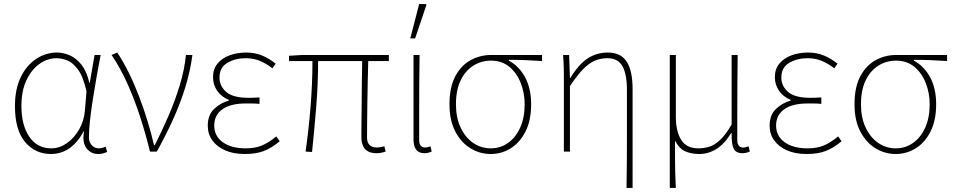

<svg xmlns="http://www.w3.org/2000/svg" viewBox="-20 -750 4718 950"><path d="M232 12Q154 12 104 -47.5Q54 -107 54 -225Q54 -310 83 -369Q112 -428 159.5 -459Q207 -490 262 -490Q294 -490 326.5 -475.5Q359 -461 384.5 -428Q410 -395 422 -340H424L448 -478H478Q468 -426 458 -370Q448 -314 439.5 -259.5Q431 -205 425.5 -156.5Q420 -108 420 -70Q420 -46 434.5 -31Q449 -16 468 -16Q477 -16 486.5 -18.5Q496 -21 503 -24L510 2Q503 5 492 8.5Q481 12 466 12Q430 12 408 -16.5Q386 -45 396 -100H394Q333 12 232 12ZM234 -16Q274 -16 310.5 -41.5Q347 -67 371.5 -109.5Q396 -152 400 -202L408 -298Q392 -370 366.5 -405Q341 -440 313 -451Q285 -462 260 -462Q215 -462 175.5 -434Q136 -406 111 -353.5Q86 -301 86 -225Q86 -131 125 -73.5Q164 -16 234 -16Z M722 0Q701 -87 673 -173Q645 -259 610 -337Q575 -415 532 -478L560 -490Q589 -447 616.5 -391.5Q644 -336 667.5 -274.5Q691 -213 710 -151Q729 -89 742 -32H746Q780 -99 813 -175Q846 -251 869.5 -328.5Q893 -406 900 -478H932Q921 -396 896.5 -317Q872 -238 836.5 -159.5Q801 -81 756 0Z M1192 12Q1135 12 1094 -6Q1053 -24 1030.5 -55.5Q1008 -87 1008 -128Q1008 -182 1040.5 -212Q1073 -242 1112 -252V-256Q1075 -271 1054.5 -301Q1034 -331 1034 -368Q1034 -408 1056 -435Q1078 -462 1115.5 -476Q1153 -490 1198 -490Q1242 -490 1277.5 -475Q1313 -460 1344 -435L1328 -412Q1297 -436 1265.5 -449Q1234 -462 1196 -462Q1144 -462 1105 -439Q1066 -416 1066 -366Q1066 -324 1099.5 -295Q1133 -266 1210 -266Q1224 -266 1234.5 -266.5Q1245 -267 1264 -268V-236Q1243 -238 1228 -238Q1213 -238 1196 -238Q1120 -238 1080 -209Q1040 -180 1040 -129Q1040 -77 1082 -46.5Q1124 -16 1196 -16Q1241 -16 1274.5 -29.5Q1308 -43 1347 -75L1364 -51Q1323 -17 1284.5 -2.5Q1246 12 1192 12Z M1844 8Q1819 8 1802 -0.5Q1785 -9 1776.5 -27.5Q1768 -46 1768 -76Q1768 -101 1768.5 -144Q1769 -187 1769.5 -240Q1770 -293 1770.5 -347.5Q1771 -402 1772 -448H1554Q1554 -336 1544.5 -219.5Q1535 -103 1524 2L1492 0Q1507 -105 1516.5 -221Q1526 -337 1526 -448H1410V-474L1476 -478H1904V-448H1802Q1801 -400 1799.5 -344.5Q1798 -289 1797.5 -235.5Q1797 -182 1796.5 -138.5Q1796 -95 1796 -70Q1796 -45 1808.5 -32.5Q1821 -20 1846 -20Q1851 -20 1860.5 -21.5Q1870 -23 1882 -26L1888 0Q1878 3 1868 5.5Q1858 8 1844 8Z M2080 8Q2063 8 2051 1Q2039 -6 2032.5 -21.5Q2026 -37 2026 -62V-478H2056Q2055 -406 2054.5 -336Q2054 -266 2054 -196.5Q2054 -127 2054 -56Q2054 -38 2062 -29Q2070 -20 2082 -20Q2089 -20 2095 -21.5Q2101 -23 2110 -26L2116 0Q2109 3 2100 5.5Q2091 8 2080 8ZM2010 -560 2054 -730H2088L2090 -726L2034 -560Z M2408 12Q2354 12 2307.5 -16.5Q2261 -45 2232.5 -100Q2204 -155 2204 -234Q2204 -319 2233 -373Q2262 -427 2309 -452.5Q2356 -478 2410 -478H2662V-448Q2620 -451 2580 -452.5Q2540 -454 2498 -454V-450Q2549 -422 2578.5 -367Q2608 -312 2608 -234Q2608 -155 2580.5 -100Q2553 -45 2507.5 -16.5Q2462 12 2408 12ZM2408 -16Q2456 -16 2494 -43Q2532 -70 2554 -119Q2576 -168 2576 -234Q2576 -290 2556.5 -339.5Q2537 -389 2500 -419.5Q2463 -450 2410 -450Q2362 -450 2322.5 -425.5Q2283 -401 2259.5 -353Q2236 -305 2236 -234Q2236 -168 2259 -119Q2282 -70 2321 -43Q2360 -16 2408 -16Z M3080 180Q3081 120 3081.5 59.5Q3082 -1 3082 -62Q3082 -123 3082 -183.5Q3082 -244 3082 -304Q3082 -384 3059.5 -423Q3037 -462 2986 -462Q2952 -462 2923.5 -450Q2895 -438 2865.5 -408Q2836 -378 2800 -324V0H2770V-360Q2770 -389 2769.5 -415.5Q2769 -442 2766 -478H2796L2800 -364H2802Q2844 -433 2888.5 -461.5Q2933 -490 2988 -490Q3051 -490 3080.5 -445.5Q3110 -401 3110 -308V180Z M3294 180V-478H3324V-174Q3324 -101 3350 -58.5Q3376 -16 3436 -16Q3462 -16 3488 -23.5Q3514 -31 3542 -56.5Q3570 -82 3600 -134V-478H3630Q3629 -406 3628.5 -336Q3628 -266 3628 -196.5Q3628 -127 3628 -56Q3628 -38 3636 -29Q3644 -20 3656 -20Q3664 -20 3669.5 -21.5Q3675 -23 3684 -26L3690 0Q3683 3 3674 5.5Q3665 8 3654 8Q3621 8 3610 -15Q3599 -38 3600 -92H3598Q3565 -38 3525 -13Q3485 12 3440 12Q3401 12 3371 -1Q3341 -14 3320 -54Q3320 3 3320 39.5Q3320 76 3321 107.5Q3322 139 3324 180Z M3972 12Q3915 12 3874 -6Q3833 -24 3810.5 -55.5Q3788 -87 3788 -128Q3788 -182 3820.5 -212Q3853 -242 3892 -252V-256Q3855 -271 3834.5 -301Q3814 -331 3814 -368Q3814 -408 3836 -435Q3858 -462 3895.5 -476Q3933 -490 3978 -490Q4022 -490 4057.5 -475Q4093 -460 4124 -435L4108 -412Q4077 -436 4045.5 -449Q4014 -462 3976 -462Q3924 -462 3885 -439Q3846 -416 3846 -366Q3846 -324 3879.5 -295Q3913 -266 3990 -266Q4004 -266 4014.5 -266.5Q4025 -267 4044 -268V-236Q4023 -238 4008 -238Q3993 -238 3976 -238Q3900 -238 3860 -209Q3820 -180 3820 -129Q3820 -77 3862 -46.5Q3904 -16 3976 -16Q4021 -16 4054.5 -29.5Q4088 -43 4127 -75L4144 -51Q4103 -17 4064.5 -2.5Q4026 12 3972 12Z M4412 12Q4358 12 4311.5 -16.5Q4265 -45 4236.5 -100Q4208 -155 4208 -234Q4208 -319 4237 -373Q4266 -427 4313 -452.5Q4360 -478 4414 -478H4666V-448Q4624 -451 4584 -452.5Q4544 -454 4502 -454V-450Q4553 -422 4582.5 -367Q4612 -312 4612 -234Q4612 -155 4584.5 -100Q4557 -45 4511.5 -16.5Q4466 12 4412 12ZM4412 -16Q4460 -16 4498 -43Q4536 -70 4558 -119Q4580 -168 4580 -234Q4580 -290 4560.5 -339.5Q4541 -389 4504 -419.5Q4467 -450 4414 -450Q4366 -450 4326.5 -425.5Q4287 -401 4263.5 -353Q4240 -305 4240 -234Q4240 -168 4263 -119Q4286 -70 4325 -43Q4364 -16 4412 -16Z"/></svg>

Font: Source Sans 3
Style: Regular
Weight: 200
Designer: Paul D. Hunt
Foundry: Adobe
Version: Version 3.046;hotconv 1.0.118;makeotfexe 2.5.65603